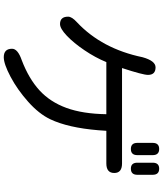

<svg xmlns="http://www.w3.org/2000/svg" viewBox="59 -883 882 1040"><g transform="rotate(90 500.0 -363.0)"><path d="M244.1 12.7Q244.1 -18.6 306.6 -40Q406.2 -78.1 469.2 -135.7Q532.2 -193.4 564.5 -281.7Q596.7 -370.1 598.6 -498H316.4Q292 -438.5 252.4 -379.9Q212.9 -321.3 173.8 -284.2Q134.8 -247.1 110.4 -247.1Q70.3 -247.1 70.3 -291Q70.3 -311.5 100.6 -338.9Q244.1 -473.6 290 -694.3Q309.6 -764.6 344.7 -764.6Q385.7 -764.6 385.7 -723.6Q385.7 -696.3 348.6 -583H865.2Q917 -583 917 -541Q917 -498 865.2 -498H688.5L685.5 -455.1Q671.9 -291 626 -194.3Q596.7 -132.8 530.8 -74.2Q464.8 -15.6 395.5 21Q326.2 57.6 290 57.6Q244.1 57.6 244.1 12.7ZM753.9 -749Q753.9 -784.2 787.1 -784.2Q820.3 -784.2 820.3 -749V-666Q820.3 -630.9 787.1 -630.9Q753.9 -630.9 753.9 -666ZM861.3 -749Q861.3 -784.2 893.6 -784.2Q926.8 -784.2 926.8 -749V-666Q926.8 -630.9 893.6 -630.9Q861.3 -630.9 861.3 -666Z"/></g></svg>

Font: jf-openhuninn-2.0
Style: Regular
Weight: 400
Designer: [Kosugi Maru]
Designed by MOTOYA      

[Varela Round]
Joe Prince (Latin component); Avraham Cornfeld (Hebrew component)
Foundry: justfont CO.,LTD.
Version: 2.0